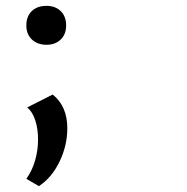

<svg xmlns="http://www.w3.org/2000/svg" viewBox="-20 -443 640 656"><path d="M70 -356Q70 -387 88.5 -405Q107 -423 139 -423Q169 -423 187.5 -405Q206 -387 206 -356Q206 -326 187.5 -308Q169 -290 139 -290Q108 -290 89 -308Q70 -326 70 -356ZM70 168Q90 140 100 105Q110 70 110 34Q110 -3 100.5 -32Q91 -61 73 -76L160 -120Q210 -80 210 -5Q210 54 183.5 109Q157 164 113 193Z"/></svg>

Font: Ysabeau Infant Semibold
Style: Regular
Weight: 600
Designer: Christian Thalmann (Catharsis Fonts)
Version: Version 0.003